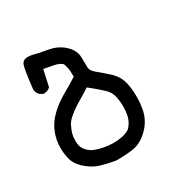

<svg xmlns="http://www.w3.org/2000/svg" viewBox="-128 -536 757 771"><g transform="rotate(-30 250.0 -151.0)"><path d="M28.3 -38.1Q28.3 -77.1 43.9 -112.3Q57.6 -144.5 86.9 -171.9Q116.2 -199.2 150.9 -218.8Q185.5 -238.3 217.8 -258.8Q217.8 -289.1 213.9 -303.7Q210.9 -319.3 207 -323.2Q194.3 -334 171.4 -338.4Q148.4 -342.8 127 -346.7L110.4 -271.5Q98.6 -259.8 83 -259.8Q81.1 -259.8 77.1 -259.8L62.5 -268.6Q51.8 -280.3 50.8 -294.9Q60.5 -381.8 67.4 -400.9Q74.2 -419.9 96.7 -419.9Q104.5 -419.9 115.2 -418Q144.5 -410.2 185.5 -403.3Q228.5 -395.5 257.8 -366.2Q283.2 -340.8 283.2 -309.6Q284.2 -279.3 284.2 -260.7Q285.2 -247.1 305.7 -230.5Q326.2 -213.9 337.9 -203.1Q351.6 -191.4 355.5 -187.5Q372.1 -170.9 381.8 -151.4Q391.6 -131.8 395.5 -90.8Q396.5 -77.1 396.5 -56.2Q396.5 -35.2 391.6 -7.8Q383.8 38.1 349.6 72.8Q315.4 107.4 276.4 113.3Q244.1 118.2 210 118.2Q205.1 118.2 199.2 118.2H197.3Q165 113.3 131.8 103.5Q93.8 91.8 63.5 62.5Q40 39.1 34.2 13.2Q28.3 -12.7 28.3 -38.1ZM94.7 -32.2Q94.7 -28.3 94.7 -23.4Q95.7 -2 108.4 12.7Q121.1 28.3 138.7 35.6Q156.2 43 179.2 47.4Q202.1 51.8 221.7 51.8Q267.6 51.8 293.9 37.1Q304.7 31.2 315.4 12.7Q330.1 -11.7 330.1 -56.6Q330.1 -77.1 326.2 -97.7Q321.3 -126 300.8 -144.5Q280.3 -164.1 241.2 -195.3Q215.8 -178.7 189 -163.1Q162.1 -147.5 139.6 -128.9Q118.2 -112.3 110.4 -94.7Q101.6 -77.1 98.1 -64Q94.7 -50.8 94.7 -32.2Z"/></g></svg>

Font: JasonHandwriting2
Style: SemiBold
Weight: 600
Version: Version 1.04.7